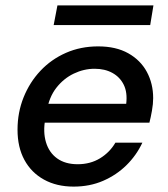

<svg xmlns="http://www.w3.org/2000/svg" viewBox="-20 -680 622 712"><path d="M253 12Q190 12 143 -14Q96 -40 70.5 -87Q45 -134 45 -199Q45 -263 67.5 -319Q90 -375 130 -417.5Q170 -460 224.5 -484Q279 -508 344 -508Q410 -508 455.5 -482.5Q501 -457 524.5 -413.5Q548 -370 548 -316Q548 -295 543.5 -269.5Q539 -244 534 -225H121L133 -295H448Q453 -337 439 -365.5Q425 -394 397 -409.5Q369 -425 331 -425Q291 -425 253.5 -407Q216 -389 189 -354.5Q162 -320 153 -267L148 -239Q139 -191 150.5 -152.5Q162 -114 192 -92.5Q222 -71 268 -71Q315 -71 351 -93Q387 -115 408 -151H508Q486 -104 449 -67.5Q412 -31 362.5 -9.5Q313 12 253 12ZM179 -587 193 -660H549L537 -587Z"/></svg>

Font: DM Sans 24pt Medium
Style: Italic
Weight: 500
Italic angle: -10°
Designer: Colophon Foundry, Jonny Pinhorn
Foundry: Colophon Foundry
Version: Version 4.004;gftools[0.9.30]